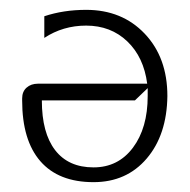

<svg xmlns="http://www.w3.org/2000/svg" viewBox="-20 -365 385 390"><path d="M320 -170Q319 -91 278 -43Q237 5 170 5Q99 5 62 -37.5Q25 -80 25 -161V-165Q25 -179 34 -187Q43 -195 57 -195H279Q272 -249 238.5 -281Q205 -313 155 -313Q108 -313 70 -288V-332Q109 -345 155 -345Q228 -345 274 -296.5Q320 -248 320 -170ZM280 -186 254 -161H65Q65 -95 92 -60Q119 -25 170 -25Q220 -25 250 -65Q280 -105 280 -170Z"/></svg>

Font: Glametrix
Style: Light
Weight: 300
Designer: gluk
Foundry: gluk
Version: Version 0.40